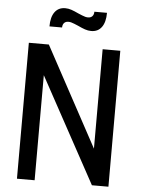

<svg xmlns="http://www.w3.org/2000/svg" viewBox="-59 -939 722 985"><g transform="rotate(5 301.5 -446.5)"><path d="M66 -700H169L446 -188V-700H537V0H452L157 -541V0H66ZM310 -809Q307 -810 289.5 -817.5Q272 -825 259 -825Q245 -825 237 -816.5Q229 -808 229 -793H164Q164 -841 183 -867Q202 -893 237 -893Q253 -893 269 -887.5Q285 -882 306 -872Q309 -871 326.5 -863.5Q344 -856 357 -856Q371 -856 379 -864.5Q387 -873 387 -888H452Q452 -840 433 -814Q414 -788 379 -788Q363 -788 347 -793.5Q331 -799 310 -809Z"/></g></svg>

Font: Cabin Condensed
Style: Regular
Weight: 400
Width: 3
Designer: Pablo Impallari
Foundry: Pablo Impallari. http://www.impallari.com Igino Marini. http://www.ikern.com
Version: Version 2.200